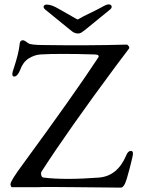

<svg xmlns="http://www.w3.org/2000/svg" viewBox="-20 -853 643 878"><path d="M345 -769Q358 -777 387.5 -791Q417 -805 441 -818Q467 -833 476 -833Q487 -833 490 -825.5Q493 -818 484 -810Q436 -770 376 -722Q374 -721 370.5 -717.5Q367 -714 365.5 -713.5Q364 -713 361 -710.5Q358 -708 357 -707.5Q356 -707 353.5 -705Q351 -703 350 -703Q349 -703 347 -702Q345 -701 343 -700.5Q341 -700 339 -700Q337 -700 335 -700Q328 -700 321 -703Q314 -706 311 -708.5Q308 -711 294 -722Q234 -770 186 -810Q177 -818 180 -825Q183 -832 194 -832Q215 -832 246 -814Q258 -807 325 -769Q333 -764 335 -764Q337 -764 345 -769ZM433 -41Q517 -48 557 -142Q565 -163 579 -163Q588 -163 588 -150Q588 -141 573.5 -85Q559 -29 551 -12Q542 5 533 5Q481 5 328.5 3Q176 1 155 3H35Q32 3 30.5 -0.5Q29 -4 28 -8V-11Q28 -26 86 -104Q321 -425 428 -588Q439 -603 413 -604Q246 -609 165 -604Q137 -602 111 -585.5Q85 -569 73 -535Q60 -503 45 -503Q29 -503 43 -541Q66 -610 70 -652Q71 -669 85 -669Q92 -669 110 -655Q121 -647 183 -647Q380 -644 559 -649Q564 -649 568.5 -642Q573 -635 570 -631Q564 -624 509 -550Q293 -259 171 -70Q166 -63 168.5 -52.5Q171 -42 179 -41Q276 -29 433 -41Z"/></svg>

Font: EB Garamond
Style: SC
Weight: 400
Version: Version 000.010